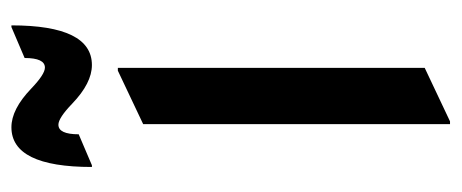

<svg xmlns="http://www.w3.org/2000/svg" viewBox="-254 -527 801 333"><g transform="rotate(-90 146.5 -360.5)"><path d="M97.7 19.5V-512.7L190.4 -556.6H195.3V-24.4L102.5 19.5ZM23.4 -601.6Q23.4 -741.2 92.3 -741.2Q123.5 -741.2 159.2 -707Q184.1 -683.1 195.8 -683.1Q212.4 -683.1 212.4 -718.3L266.1 -741.2H269Q269 -601.6 200.2 -601.6Q168.9 -601.6 133.3 -635.7Q108.4 -659.7 96.7 -659.7Q80.1 -659.7 80.1 -624.5L26.4 -601.6Z"/></g></svg>

Font: Nova Round
Style: Book
Weight: 400
Version: Version 2.000